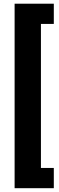

<svg xmlns="http://www.w3.org/2000/svg" viewBox="-20 -847 318 1033"><path d="M269.5 -718.3H200.2V56.6H269.5V165.5H58.6V-827.1H269.5Z"/></svg>

Font: SteelSelectRoboto
Style: Roboto-Bold
Weight: 700
Designer: Google
Version: Version 2.137; 2017